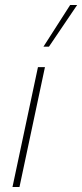

<svg xmlns="http://www.w3.org/2000/svg" viewBox="-20 -749 329 769"><path d="M261 -729H289L176 -562H154ZM132 -480H160L58 0H30Z"/></svg>

Font: Prompt Thin
Style: Italic
Weight: 250
Italic angle: -12°
Designer: Katatrad Team
Foundry: CadsonDemak
Version: Version 1.001